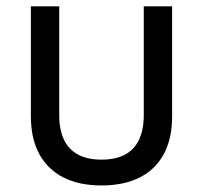

<svg xmlns="http://www.w3.org/2000/svg" viewBox="-20 -562 626 592"><path d="M293 9.8Q223.6 9.8 175 -15.1Q126.5 -40 100.8 -87.6Q75.2 -135.3 75.2 -203.1V-542.5H162.6V-207.5Q162.6 -162.1 177.2 -131.3Q191.9 -100.6 220.9 -85.2Q250 -69.8 293 -69.8Q336.4 -69.8 365.2 -85.2Q394 -100.6 408.7 -131.3Q423.3 -162.1 423.3 -207.5V-542.5H510.7V-203.1Q510.7 -135.3 485.4 -87.6Q460 -40 411.4 -15.1Q362.8 9.8 293 9.8Z"/></svg>

Font: Inter 16pt
Style: Regular
Weight: 400
Version: Version 4.001;git-66647c0bb